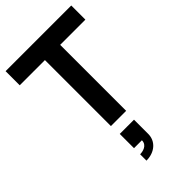

<svg xmlns="http://www.w3.org/2000/svg" viewBox="-305 -812 1220 1220"><g transform="rotate(-45 305.0 -202.5)"><path d="M373.5 0V-593H600V-720H10V-593H236.5V0ZM241 315C316 315 369 268.5 369 203V75H241V203H312C312 249 264 258 241 258Z"/></g></svg>

Font: Vela Sans ExtBd
Style: Regular
Weight: 800
Designer: Principal design: Mikhail Sharanda - project Manrope.
Design modification: Ravid Balaliev
Foundry: Mikhail Sharanda
Version: Version 1.001